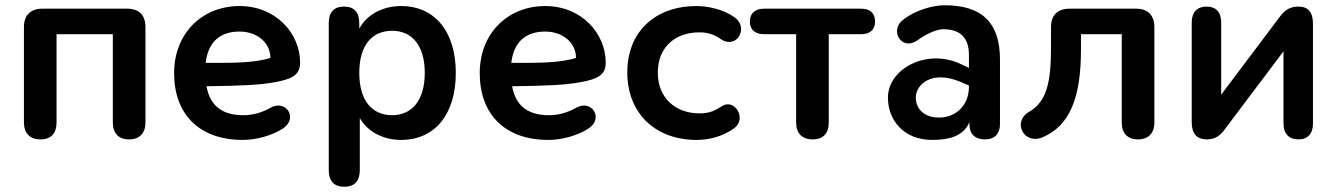

<svg xmlns="http://www.w3.org/2000/svg" viewBox="-20 -522 5084 730"><path d="M134 8C174 8 195 -15 195 -56V-392H409V-56C409 -15 431 8 471 8C510 8 533 -15 533 -56V-419C533 -464 509 -489 464 -489H141C96 -489 71 -464 71 -419V-56C71 -15 94 8 134 8Z M903 10C955 10 1015 -7 1055 -33C1115 -72 1068 -143 1012 -114C973 -92 939 -84 905 -84C834 -84 780 -112 765 -194C906 -196 969 -199 1028 -210C1084 -221 1121 -233 1121 -284C1121 -394 1030 -499 891 -499C748 -499 642 -395 642 -244C642 -88 737 10 903 10ZM762 -283C771 -361 815 -402 891 -402C956 -402 1008 -361 1008 -302C946 -281 849 -283 762 -283Z M1289 188C1328 188 1348 166 1348 125V-73C1377 -22 1436 10 1505 10C1634 10 1713 -88 1713 -245C1713 -402 1633 -499 1505 -499C1434 -499 1374 -466 1346 -413V-434C1346 -475 1327 -497 1288 -497C1249 -497 1230 -475 1230 -434V125C1230 166 1249 188 1289 188ZM1471 -84C1395 -84 1346 -139 1346 -245C1346 -351 1395 -405 1471 -405C1545 -405 1595 -351 1595 -245C1595 -139 1545 -84 1471 -84Z M2065 10C2117 10 2177 -7 2217 -33C2277 -72 2230 -143 2174 -114C2135 -92 2101 -84 2067 -84C1996 -84 1942 -112 1927 -194C2068 -196 2131 -199 2190 -210C2246 -221 2283 -233 2283 -284C2283 -394 2192 -499 2053 -499C1910 -499 1804 -395 1804 -244C1804 -88 1899 10 2065 10ZM1924 -283C1933 -361 1977 -402 2053 -402C2118 -402 2170 -361 2170 -302C2108 -281 2011 -283 1924 -283Z M2628 10C2672 10 2725 -1 2771 -34C2822 -72 2772 -150 2724 -118C2690 -95 2667 -91 2639 -91C2551 -91 2481 -147 2481 -246C2481 -346 2551 -399 2639 -399C2667 -399 2693 -393 2721 -373C2782 -333 2829 -418 2772 -457C2728 -487 2672 -499 2628 -499C2473 -499 2365 -403 2365 -247C2365 -90 2473 10 2628 10Z M3070 8C3110 8 3131 -15 3131 -56V-392H3254C3288 -392 3307 -409 3307 -440C3307 -472 3288 -489 3254 -489H2885C2851 -489 2831 -471 2831 -440C2831 -409 2851 -392 2885 -392H3007V-56C3007 -15 3030 8 3070 8Z M3524 10C3596 10 3645 -8 3666 -58V-48C3666 -13 3687 8 3725 8C3762 8 3782 -14 3782 -49V-296C3782 -435 3714 -502 3572 -502C3534 -502 3467 -488 3414 -447C3360 -407 3408 -327 3467 -368C3511 -400 3548 -411 3568 -411C3630 -410 3664 -380 3664 -313V-264L3634 -278C3505 -340 3356 -261 3356 -151C3356 -63 3418 10 3524 10ZM3462 -151C3462 -202 3524 -256 3631 -211L3664 -197V-192C3664 -122 3615 -75 3550 -75C3495 -75 3462 -107 3462 -151Z M4307 8C4346 8 4369 -15 4369 -56V-419C4369 -464 4344 -489 4300 -489H4046C4001 -489 3976 -464 3976 -419V-339C3976 -208 3959 -135 3893 -97C3827 -59 3873 30 3944 0C4047 -44 4090 -149 4090 -335V-392H4245V-56C4245 -15 4267 8 4307 8Z M4569 8C4606 8 4624 -13 4638 -32L4860 -327V-52C4860 -14 4880 8 4917 8C4952 8 4972 -14 4972 -52V-431C4972 -477 4953 -497 4916 -497C4878 -497 4859 -476 4845 -457L4623 -162V-437C4623 -476 4603 -497 4568 -497C4532 -497 4511 -476 4511 -437V-58C4511 -13 4531 8 4569 8Z"/></svg>

Font: SN Pro SemiBold
Style: Regular
Weight: 600
Designer: Tobias Whetton
Foundry: Supernotes
Version: Version 1.003;Glyphs 3.3 (3324)